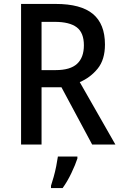

<svg xmlns="http://www.w3.org/2000/svg" viewBox="-20 -734 616 975"><path d="M263 -714Q391 -714 452 -663Q513 -612 513 -508Q513 -431 476 -385.5Q439 -340 385 -317L566 0H448L292 -291H191V0H87V-714ZM258 -623H191V-378H263Q337 -378 371.5 -410Q406 -442 406 -504Q406 -568 369.5 -595.5Q333 -623 258 -623ZM373 71Q363 102 342.5 145Q322 188 298 221H239V209Q245 191 252.5 164.5Q260 138 265.5 110Q271 82 274 61H373Z"/></svg>

Font: Noto Sans Sinhala SemiCondensed Medium
Style: Regular
Weight: 500
Width: 4
Designer: Jelle Bosma - Monotype Design Team
Foundry: Monotype Imaging Inc.
Version: Version 2.006; ttfautohint (v1.8.4.7-5d5b)